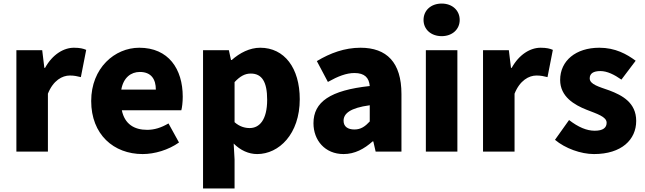

<svg xmlns="http://www.w3.org/2000/svg" viewBox="-20 -851 3623 1078"><path d="M72 0H249V-325C279 -400 330 -427 372 -427C397 -427 414 -423 434 -418L464 -571C448 -578 429 -583 395 -583C338 -583 275 -546 233 -470H229L217 -569H72Z M781 14C848 14 926 -9 985 -51L926 -158C885 -134 847 -122 806 -122C734 -122 680 -154 664 -232H998C1002 -245 1006 -277 1006 -308C1006 -464 926 -583 762 -583C624 -583 492 -469 492 -284C492 -96 618 14 781 14ZM661 -348C673 -416 716 -447 765 -447C830 -447 855 -405 855 -348Z M1120 207H1297V44L1292 -45C1330 -7 1376 14 1424 14C1546 14 1663 -98 1663 -294C1663 -469 1577 -583 1441 -583C1382 -583 1326 -554 1281 -514H1277L1265 -569H1120ZM1382 -132C1355 -132 1325 -140 1297 -165V-390C1328 -423 1355 -438 1388 -438C1451 -438 1480 -391 1480 -291C1480 -177 1436 -132 1382 -132Z M1909 14C1972 14 2025 -15 2072 -57H2076L2089 0H2234V-323C2234 -501 2151 -583 2004 -583C1915 -583 1834 -553 1759 -508L1821 -391C1878 -423 1925 -441 1970 -441C2028 -441 2052 -414 2056 -368C1834 -344 1740 -279 1740 -159C1740 -64 1804 14 1909 14ZM1970 -124C1933 -124 1909 -140 1909 -173C1909 -213 1945 -245 2056 -260V-169C2030 -141 2006 -124 1970 -124Z M2371 0H2548V-569H2371ZM2460 -648C2519 -648 2561 -686 2561 -739C2561 -793 2519 -831 2460 -831C2400 -831 2358 -793 2358 -739C2358 -686 2400 -648 2460 -648Z M2692 0H2869V-325C2899 -400 2950 -427 2992 -427C3017 -427 3034 -423 3054 -418L3084 -571C3068 -578 3049 -583 3015 -583C2958 -583 2895 -546 2853 -470H2849L2837 -569H2692Z M3315 14C3470 14 3552 -67 3552 -172C3552 -275 3473 -316 3402 -343C3343 -364 3291 -377 3291 -411C3291 -438 3311 -452 3351 -452C3389 -452 3429 -432 3469 -404L3549 -510C3499 -547 3435 -583 3345 -583C3213 -583 3125 -510 3125 -402C3125 -308 3205 -262 3273 -235C3331 -212 3386 -196 3386 -162C3386 -134 3366 -117 3319 -117C3274 -117 3227 -137 3175 -177L3096 -66C3153 -18 3241 14 3315 14Z"/></svg>

Font: Noto Sans Korean Black
Style: Bold
Weight: 900
Designer: Ryoko NISHIZUKA (kana & ideographs); Paul D. Hunt (Latin, Greek & Cyrillic); Wenlong ZHANG (bopomofo); Sandoll Communica
Foundry: Adobe Systems Incorporated
Version: Version 1.000;PS 1;hotconv 1.0.78;makeotf.lib2.5.61930